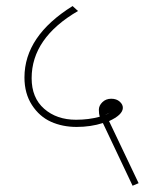

<svg xmlns="http://www.w3.org/2000/svg" viewBox="-20 -631 490 625"><path d="M337.4 -264.2 321.8 -256.8Q328.1 -258.8 337.4 -264.2ZM59.6 -378.9Q59.6 -513.7 216.3 -611.3L233.9 -595.2Q83 -507.3 83 -376.5Q83 -312.5 123.8 -276.9Q164.6 -241.2 227.5 -241.2Q269 -241.2 304.7 -251Q301.8 -260.3 301.8 -273.7Q301.8 -287.1 313.2 -298.3Q324.7 -309.6 342 -309.6Q359.4 -309.6 369.9 -300Q380.4 -290.5 379.9 -279.3Q378.9 -256.8 335 -236.8L431.2 -34.7L411.6 -26.4L314.9 -230.5Q275.4 -217.8 229.5 -217.8Q183.6 -217.8 146 -234.6Q108.4 -251.5 84 -289.1Q59.6 -326.7 59.6 -378.9Z"/></svg>

Font: Yantramanav Thin
Style: Regular
Weight: 250
Version: Version 1.001;PS 1.0;hotconv 1.0.72;makeotf.lib2.5.5900; ttf